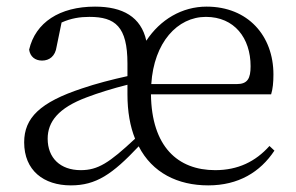

<svg xmlns="http://www.w3.org/2000/svg" viewBox="-20 -546 893 580"><path d="M609 14C700 14 766 -26 809 -91L794 -105C752 -58 699 -32 630 -32C517 -32 438 -103 436 -261H799C804 -277 806 -297 806 -321C806 -438 729 -526 604 -526C530 -526 464 -487 422 -423C406 -495 351 -526 267 -526C160 -526 87 -478 68 -396C71 -375 86 -363 107 -363C129 -363 147 -376 151 -405L166 -478C195 -491 222 -495 250 -495C328 -495 365 -466 365 -354V-316C319 -306 269 -293 228 -279C101 -237 53 -190 53 -116C53 -31 112 14 194 14C270 14 319 -19 399 -104C440 -24 517 14 609 14ZM437 -292C445 -418 516 -495 602 -495C688 -495 737 -431 737 -346C737 -309 728 -292 695 -292ZM388 -127C310 -54 276 -32 224 -32C162 -32 124 -69 124 -127C124 -178 156 -220 242 -252C276 -265 321 -279 365 -290V-261C365 -209 373 -164 388 -127Z"/></svg>

Font: Noto Serif HK Light
Style: Regular
Weight: 300
Designer: Ryoko NISHIZUKA 西塚涼子 (kana & ideographs); Frank Grießhammer (Latin, Greek & Cyrillic); Wenlong ZHANG 张文龙 (bopomofo); San
Foundry: Adobe
Version: Version 2.001;hotconv 1.1.0;makeotfexe 2.6.0